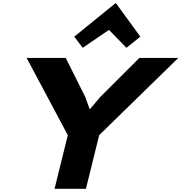

<svg xmlns="http://www.w3.org/2000/svg" viewBox="-20 -1169 1124 1189"><path d="M842.8 -810.1H1084L594.2 -332L512.2 0H317.9L399.9 -332L145 -810.1H387.2L507.8 -568.8L535.2 -493.2H537.1L601.1 -568.8ZM698.2 -1148.9 849.1 -941.9 763.2 -873 654.8 -983.9 492.2 -873 439.9 -941.9 694.8 -1148.9Z"/></svg>

Font: Sinkin Sans 800 Black Italic
Style: Regular
Weight: 900
Italic angle: -112°
Designer: Keith Bates
Foundry: K-Type
Version: Sinkin Sans (version 1.0)  by Keith Bates   •   © 2014   www